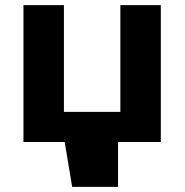

<svg xmlns="http://www.w3.org/2000/svg" viewBox="-20 -551 718 745"><path d="M71 0V-531H228V-117H447V-531H604V0H438V174H260L231 0Z"/></svg>

Font: Fix15 Mono
Style: Bold
Weight: 700
Designer: Carrois Corporate & Edenspiekermann AG
Foundry: Carrois Corporate GbR & Edenspiekermann AG
Version: Version 3.206